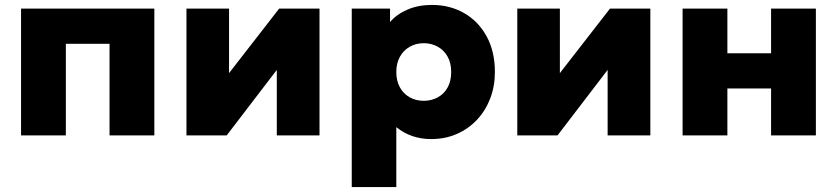

<svg xmlns="http://www.w3.org/2000/svg" viewBox="-20 -550 3400 780"><path d="M65.5 0V-515H607V0H425V-372H247.5V0Z M737.5 0V-515H910.5V-253L1114 -515H1278V0H1104.5V-266L901 0Z M1409 210V-515H1564.5V-460.5Q1592 -492.5 1635.8 -511.2Q1679.5 -530 1735 -530Q1808 -530 1866 -496.5Q1924 -463 1957.2 -401.8Q1990.5 -340.5 1990.5 -257.5Q1990.5 -199.5 1971.5 -150Q1952.5 -100.5 1917.8 -63.5Q1883 -26.5 1835.8 -5.8Q1788.5 15 1731.5 15Q1691 15 1655.2 2.8Q1619.5 -9.5 1590 -33.5V210ZM1701.5 -140.5Q1733.5 -140.5 1759 -154.8Q1784.5 -169 1798.8 -195.2Q1813 -221.5 1813 -257.5Q1813 -293.5 1798.5 -319.8Q1784 -346 1758.5 -360.2Q1733 -374.5 1701.5 -374.5Q1670 -374.5 1644.8 -360.2Q1619.5 -346 1604.8 -319.8Q1590 -293.5 1590 -257.5Q1590 -221.5 1604.5 -195.2Q1619 -169 1644.2 -154.8Q1669.5 -140.5 1701.5 -140.5Z M2081.5 0V-515H2254.5V-253L2458 -515H2622V0H2448.5V-266L2245 0Z M2753 0V-515H2935V-333.5H3112.5V-515H3294.5V0H3112.5V-190.5H2935V0Z"/></svg>

Font: Geologica Cursive ExtraBold
Style: Regular
Weight: 800
Designer: Sindre Bremnes, Frode Helland
Foundry: Monokrom Skriftforlag AS
Version: Version 1.010;gftools[0.9.28]